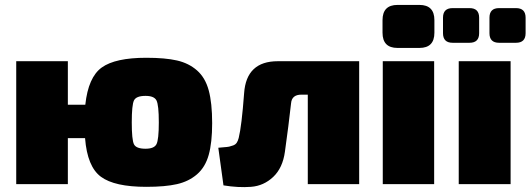

<svg xmlns="http://www.w3.org/2000/svg" viewBox="-20 -749 2158 781"><path d="M256 -323H327Q339 -435 394 -474.5Q449 -514 575 -514Q652 -514 700 -503Q748 -492 781.5 -462.5Q815 -433 829 -381.5Q843 -330 843 -248Q843 -169 829 -119Q815 -69 781.5 -40Q748 -11 700 0Q652 11 575 11Q446 11 390.5 -30Q335 -71 326 -187H256V0H46V-500H256ZM572 -144Q607 -144 616.5 -162.5Q626 -181 626 -251Q626 -322 616.5 -340.5Q607 -359 572 -359Q534 -359 525 -340.5Q516 -322 516 -251Q516 -180 525 -162Q534 -144 572 -144Z M1441 -500V0H1232V-364H1206Q1167 -364 1164 -329Q1154 -239 1139 -132Q1130 -66 1091.5 -29.5Q1053 7 1001 11Q949 15 889 5L868 -148Q875 -149 890 -150Q905 -151 912 -152.5Q919 -154 928.5 -157.5Q938 -161 943 -168.5Q948 -176 951 -188Q963 -236 973 -370Q982 -500 1110 -500Z M1597 -729H1686Q1747 -729 1747 -667V-616Q1747 -554 1686 -554H1597Q1536 -554 1536 -616V-667Q1536 -729 1597 -729ZM1746 0H1537V-500H1746Z M1821 -716H1890Q1929 -716 1929 -677V-614Q1929 -575 1890 -575H1821Q1782 -575 1782 -614V-677Q1782 -716 1821 -716ZM2010 -716H2079Q2118 -716 2118 -677V-614Q2118 -575 2079 -575H2010Q1971 -575 1971 -614V-677Q1971 -716 2010 -716ZM2057 0H1846V-500H2057Z"/></svg>

Font: Exo 2.0 Black
Style: Regular
Weight: 900
Designer: Natanael Gama
Version: Version 1.001;PS 001.001;hotconv 1.0.70;makeotf.lib2.5.58329